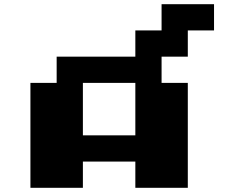

<svg xmlns="http://www.w3.org/2000/svg" viewBox="-20 -895 1165 915"><path d="M750 -875H1000V-750H875V-625H750V-500H875V0H625V-125H375V0H125V-500H250V-625H625V-750H750ZM375 -500V-250H625V-500Z"/></svg>

Font: Dogica Pixel
Style: Bold
Weight: 700
Designer: Roberto Mocci
Version: Version 001.000